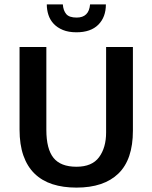

<svg xmlns="http://www.w3.org/2000/svg" viewBox="-20 -844 694 874"><path d="M69 -630H191V-253Q191 -166 223.5 -125.5Q256 -85 328 -85Q399 -85 431 -128.5Q463 -172 463 -241V-630H585V-249Q585 -118 519 -54Q453 10 328 10Q267 10 219 -5.5Q171 -21 137.5 -53.5Q104 -86 86.5 -136Q69 -186 69 -254ZM266 -824Q268 -796 281.5 -780Q295 -764 329 -764Q385 -764 390 -824H462Q462 -766 427.5 -731.5Q393 -697 328 -697Q292 -697 266.5 -707.5Q241 -718 224.5 -735.5Q208 -753 200.5 -776Q193 -799 193 -824Z"/></svg>

Font: Mukta Mahee SemiBold
Style: Regular
Weight: 600
Designer: Shuchita Grover, Noopur Datye, Girish Dalvi, Yashodeep Gholap
Foundry: Ek Type
Version: Version 2.538;PS 1.000;hotconv 16.6.51;makeotf.lib2.5.65220;